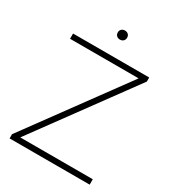

<svg xmlns="http://www.w3.org/2000/svg" viewBox="-211 -1021 1039 1142"><g transform="rotate(30 309.0 -449.5)"><path d="M34 -29 520 -693H49V-729H572V-701L86 -37H584V0H34ZM276 -868Q276 -882 285 -890.5Q294 -899 308 -899Q322 -899 331 -890.5Q340 -882 340 -868Q340 -854 331 -845.5Q322 -837 308 -837Q294 -837 285 -845.5Q276 -854 276 -868Z"/></g></svg>

Font: Mona Sans VF XLt
Style: Regular
Weight: 200
Designer: Deni Anggara
Foundry: GitHub
Version: Version 2.000;Glyphs 3.2.3 (3260)